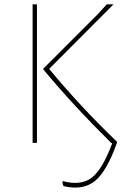

<svg xmlns="http://www.w3.org/2000/svg" viewBox="-20 -657 591 883"><path d="M130 0V-637H150V0ZM272 199Q267 189 267 178L269 176Q352 198 401.5 160.5Q451 123 496 2L492 1Q313 -176 179 -338V-341L428 -590L471 -637H502L206 -340Q352 -164 518 -5V-1Q472 130 417 175Q362 220 272 199Z"/></svg>

Font: Alegreya Sans Thin
Style: Regular
Weight: 100
Designer: Juan Pablo del Peral
Foundry: Huerta Tipografica
Version: Version 2.007